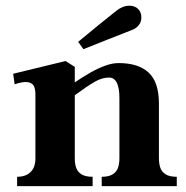

<svg xmlns="http://www.w3.org/2000/svg" viewBox="-20 -636 634 656"><path d="M388 -96V-300.5Q388 -371 352.5 -371Q329.5 -371 305.2 -357.5Q281 -344 232.5 -308.5V-352.5Q265.5 -375 291.5 -389.5Q317.5 -404 341 -412.2Q364.5 -420.5 385.5 -420.5Q453 -420.5 488 -387.8Q523 -355 523 -282.5V-96Q523 -76.5 527.8 -62.8Q532.5 -49 545.8 -40.5Q559 -32 584 -32V0H327.5V-32Q352 -32 365.2 -40.5Q378.5 -49 383.2 -62.8Q388 -76.5 388 -96ZM101 -93V-313.5Q101 -330.5 96 -341.5Q91 -352.5 75.2 -355.2Q59.5 -358 30 -348L25 -384L204 -427.5L235.5 -407.5V-96Q235.5 -76.5 240.2 -62.8Q245 -49 258.2 -40.5Q271.5 -32 296.5 -32V0H38.5V-32Q60.5 -32 74.5 -40.5Q88.5 -49 94.8 -62.8Q101 -76.5 101 -93ZM378.5 -600Q388 -607.5 399.2 -612Q410.5 -616.5 422 -616.5Q440.5 -616.5 451.8 -605.5Q463 -594.5 463 -576Q463 -561.5 454.5 -550.5Q446 -539.5 432 -534Q375 -511.5 347.5 -500.8Q320 -490 265 -468L247 -493Q273.5 -515 314.8 -548.8Q356 -582.5 378.5 -600Z"/></svg>

Font: Didactic
Style: Regular
Weight: 400
Designer: Tyler Finck
Foundry: Etcetera Type Co
Version: Version 3.007;FEAKit 1.0